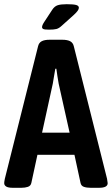

<svg xmlns="http://www.w3.org/2000/svg" viewBox="-21 -891 532 913"><path d="M40 2Q18 2 8.5 -4Q-1 -10 -1 -20Q-1 -23 -0.5 -27Q0 -31 2 -41L160 -671Q164 -688 177.5 -695Q191 -702 215 -702H275Q299 -702 312.5 -695Q326 -688 330 -671L488 -41Q491 -25 491 -20Q491 2 450 2H410Q391 2 378 -2.5Q365 -7 362 -21L333 -155H157L128 -21Q125 -7 111.5 -2.5Q98 2 81 2ZM230 -493 179 -260H310L258 -493Q255 -511 252 -529Q249 -547 247 -564H242Q239 -547 236 -529Q233 -511 230 -493ZM212 -750Q191 -750 185 -753Q179 -756 179 -762Q179 -771 189 -786L227 -844Q238 -861 253 -866Q268 -871 296 -871Q327 -871 340.5 -867.5Q354 -864 354 -854Q354 -848 348.5 -840Q343 -832 330 -820L272 -768Q259 -756 247 -753Q235 -750 212 -750Z"/></svg>

Font: Asap Condensed SemiBold
Style: Regular
Weight: 600
Width: 3
Designer: Pablo Cosgaya
Foundry: Omnibus-Type
Version: Version 3.001; ttfautohint (v1.8.4.7-5d5b)